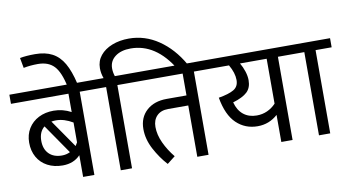

<svg xmlns="http://www.w3.org/2000/svg" viewBox="-109 -1174 2570 1411"><g transform="rotate(-10 1176.5 -468.0)"><path d="M613 -621H493V0H409V-162Q359 -109 277 -109Q213 -109 164 -135Q115 -161 88.5 -208Q62 -255 62 -316Q62 -376 90 -421.5Q118 -467 167 -492Q216 -517 279 -517Q347 -517 409 -484V-621H-20V-689H613ZM250 -441 394 -233Q407 -255 409 -258V-406Q345 -444 285 -444Q266 -444 250 -441ZM284 -182Q317 -182 345 -196L194 -415Q152 -381 152 -314Q152 -253 187 -217.5Q222 -182 284 -182Z M225 -875Q168 -875 118 -865L104 -941Q149 -950 217 -950Q293 -950 345 -922.5Q397 -895 430.5 -837Q464 -779 486 -684L412 -672Q389 -784 346 -829.5Q303 -875 225 -875Z M1308 -683 1230 -661Q1104 -869 916 -869Q844 -869 800.5 -836Q757 -803 757 -748Q757 -719 767 -689H894V-621H774V0H690V-621H573V-689H683Q669 -727 669 -765Q669 -819 701.5 -859Q734 -899 790 -921Q846 -943 916 -943Q1035 -943 1136.5 -874Q1238 -805 1308 -683Z M1465 -621H1345V0H1261V-383H1111Q1057 -383 1026.5 -352Q996 -321 996 -269Q996 -211 1024.5 -149.5Q1053 -88 1098 -33L1038 14Q985 -44 945.5 -118.5Q906 -193 906 -269Q906 -355 962.5 -406.5Q1019 -458 1114 -458H1261V-621H824V-689H1465Z M2092 -621H1972V0H1888V-202Q1824 -144 1738 -144Q1645 -144 1580 -206Q1515 -268 1492 -400Q1569 -413 1606 -435Q1643 -457 1643 -506Q1643 -559 1607 -621H1425V-689H2092ZM1888 -621H1689Q1707 -591 1718.5 -555.5Q1730 -520 1730 -489Q1730 -433 1697 -401.5Q1664 -370 1590 -348Q1606 -287 1646 -255Q1686 -223 1745 -223Q1787 -223 1823.5 -239.5Q1860 -256 1888 -286Z M2373 -621H2253V0H2169V-621H2052V-689H2373Z"/></g></svg>

Font: FiraGO
Style: Regular
Weight: 400
Designer: bBox Type
Foundry: bBox Type GmbH
Version: Version 1.001;April 20, 2020;FontCreator 12.0.0.2555 64-bit